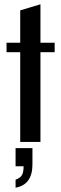

<svg xmlns="http://www.w3.org/2000/svg" viewBox="-20 -658 283 890"><path d="M233.4 -416H167.5V0H73.7V-416H10.3V-460H73.7V-609.9L167.5 -638.2V-460H233.4ZM52.2 28.8H130.4V104Q130.4 198.2 52.2 211.9V174.8Q72.3 168 80.8 155Q89.4 142.1 89.4 112.8H52.2Z"/></svg>

Font: Federov2
Style: Regular
Weight: 400
Designer: Olexa M. Volochay | Cyreal.org
Foundry: Olexa M. Volochay | Cyreal.org
Version: Version 1.000